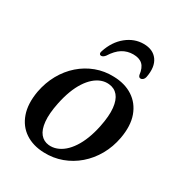

<svg xmlns="http://www.w3.org/2000/svg" viewBox="-163 -789 857 914"><g transform="rotate(30 265.0 -332.0)"><path d="M318.1 -468.6Q380.1 -467.1 423.8 -438.5Q467.5 -409.9 486.4 -357.9Q505.2 -305.8 492 -233Q481.9 -178.4 456.1 -132.8Q430.3 -87.3 392.4 -54.6Q354.5 -21.9 307.9 -4.8Q261.3 12.3 209.3 10.5Q148.8 8.7 105.9 -19.7Q62.9 -48.2 44.6 -100.5Q26.3 -152.8 39 -225.1Q49.4 -280 74.7 -325.4Q100.1 -370.8 137.4 -403.5Q174.7 -436.2 220.7 -453.3Q266.7 -470.4 318.1 -468.6ZM211.4 -31.9Q233.2 -29.7 254.1 -37.2Q275 -44.6 294.2 -60.9Q313.3 -77.2 329.6 -101.9Q346 -126.6 358.8 -159.5Q371.6 -192.5 379.9 -232.8Q392.8 -295.7 388.3 -337.5Q383.9 -379.3 365.3 -401.3Q346.6 -423.4 316 -426.2Q294.5 -428.4 274.2 -420.9Q253.9 -413.5 235.2 -397.2Q216.5 -380.9 200.5 -356.2Q184.4 -331.5 171.9 -298.6Q159.4 -265.6 151.1 -225.3Q138.2 -162.6 142.4 -120.7Q146.5 -78.8 164.5 -56.9Q182.5 -35 211.4 -31.9ZM345.5 -607.1Q313.2 -607.1 286.4 -590.8Q259.5 -574.4 235.7 -536.5Q225.3 -524.3 215.7 -524.3Q208.7 -524.3 206.1 -529.9Q203.5 -535.5 206.9 -544.7Q226.8 -605.7 269.6 -640.4Q312.4 -675 363.5 -675Q415.3 -675 440.2 -640.4Q465.1 -605.7 453.1 -544.7Q451.1 -535.5 445.2 -529.9Q439.2 -524.3 431.9 -524.3Q422.4 -524.3 419.1 -536.5Q414.7 -573.8 396.8 -590.4Q378.8 -607.1 345.5 -607.1Z"/></g></svg>

Font: Fraunces
Style: Italic
Weight: 900
Italic angle: -16°
Version: Version 1.000;[0bf87f6ff]